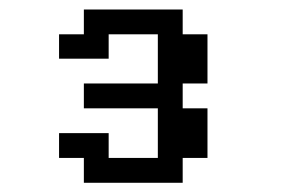

<svg xmlns="http://www.w3.org/2000/svg" viewBox="-20 -862 644 408"><path d="M262.7 -473.6H158.2V-500V-526.4H131.8H105.5V-552.7V-579.1H158.2H210.9V-552.7V-526.4H262.7H315.4V-579.1V-631.8H237.3H158.2V-658.2V-684.6H237.3H315.4V-737.3V-789.1H262.7H210.9V-762.7V-737.3H158.2H105.5V-762.7V-789.1H131.8H158.2V-815.4V-841.8H262.7H368.2V-815.4V-789.1H394.5H420.9V-737.3V-684.6H394.5H368.2V-658.2V-631.8H394.5H420.9V-579.1V-526.4H394.5H368.2V-500V-473.6Z"/></svg>

Font: VCR Jazz Mono
Style: Regular
Weight: 400
Version: Version 3.1